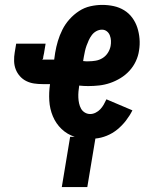

<svg xmlns="http://www.w3.org/2000/svg" viewBox="-20 -558 640 783"><path d="M232 205 266 0H285Q254 -10 231 -32Q208 -54 195.5 -84Q183 -114 181 -147.5Q179 -181 184 -215H154Q136 -215 119 -217.5Q102 -220 87 -227.5Q72 -235 61 -247.5Q50 -260 44 -275.5Q38 -291 37.5 -309Q37 -327 40 -344L46 -380H166L160 -344Q160 -344 160 -344Q160 -344 160 -344V-343Q159 -337 157.5 -331.5Q156 -326 156 -320Q155 -320 155.5 -320Q156 -320 155 -319Q155 -319 155 -319Q155 -319 155 -318Q155 -317 154 -317Q153 -317 152 -316Q152 -316 152.5 -315.5Q153 -315 154 -315H201L205 -343Q209 -367 216 -390.5Q223 -414 234.5 -437Q246 -460 263.5 -479.5Q281 -499 302.5 -513Q324 -527 348.5 -532.5Q373 -538 397 -538Q421 -538 444 -533Q467 -528 486.5 -516Q506 -504 519.5 -485.5Q533 -467 540 -445.5Q547 -424 549 -400Q551 -376 547 -352Q544 -330 534 -308.5Q524 -287 508 -269.5Q492 -252 471.5 -239.5Q451 -227 429 -219.5Q407 -212 384.5 -209.5Q362 -207 340 -207Q330 -207 321 -207.5Q312 -208 303 -209Q301 -197 300 -184.5Q299 -172 299.5 -160Q300 -148 302.5 -136.5Q305 -125 310.5 -115Q316 -105 326 -99Q336 -93 348 -93Q359 -93 370 -98.5Q381 -104 389 -112.5Q397 -121 403 -131.5Q409 -142 414 -153L520 -108Q509 -86 493.5 -66Q478 -46 458.5 -30Q439 -14 415.5 -4.5Q392 5 369 7L336 205ZM341 -308Q355 -308 370 -310.5Q385 -313 398 -321Q411 -329 419.5 -342Q428 -355 431 -370Q433 -381 432.5 -392Q432 -403 428 -413.5Q424 -424 415.5 -430.5Q407 -437 396 -437Q384 -437 373 -431Q362 -425 354.5 -415Q347 -405 342 -394Q337 -383 333 -372Q329 -361 326.5 -349.5Q324 -338 322 -327L319 -309Q325 -308 330 -308Q335 -308 341 -308Z"/></svg>

Font: Iosevka Curly Extended
Style: Bold Italic
Weight: 700
Width: 7
Italic angle: -9°
Monospace: yes
Designer: Belleve Invis
Foundry: Belleve Invis
Version: Version 11.1.0; ttfautohint (v1.8.3)